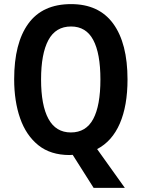

<svg xmlns="http://www.w3.org/2000/svg" viewBox="-20 -745 690 935"><path d="M601 -358Q601 -230 563.5 -143.5Q526 -57 453 -19L588 170H436L334 9Q331 9 326.5 9.5Q322 10 319 10Q226 10 166.5 -38Q107 -86 78 -169Q49 -252 49 -359Q49 -535 118 -630Q187 -725 326 -725Q462 -725 531.5 -629.5Q601 -534 601 -358ZM180 -358Q180 -232 216 -166Q252 -100 325 -100Q399 -100 434 -165.5Q469 -231 469 -358Q469 -485 434 -550.5Q399 -616 326 -616Q251 -616 215.5 -549.5Q180 -483 180 -358Z"/></svg>

Font: Noto Sans Bengali Condensed SemiBold
Style: Regular
Weight: 600
Width: 3
Designer: Joana Ranito - Universal Thirst; Jelle Bosma - Monotype Design Team
Foundry: Universal Thirst ehf.
Version: Version 3.000; ttfautohint (v1.8.4.7-5d5b)